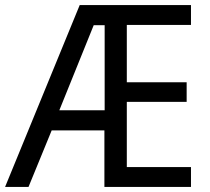

<svg xmlns="http://www.w3.org/2000/svg" viewBox="-21 -734 825 754"><path d="M729 0V-78H477V-334H712V-411H477V-636H729V-714H292L-1 0H91L182 -222H389V0ZM212 -301 347 -635H390V-301Z"/></svg>

Font: Noto Sans Khmer UI SemiCondensed
Style: Regular
Weight: 400
Width: 4
Designer: Danh Hong and the Monotype Design Team
Foundry: Monotype Imaging Inc.
Version: Version 2.002